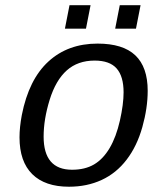

<svg xmlns="http://www.w3.org/2000/svg" viewBox="-20 -705 640 735"><path d="M244.1 9.8Q152.3 9.8 103.5 -38.3Q54.7 -86.4 54.7 -179.2Q54.7 -217.8 63.5 -264.6Q90.3 -400.9 165.3 -469.5Q240.2 -538.1 353.5 -538.1Q450.7 -538.1 498 -493.2Q545.4 -448.2 545.4 -357.4Q545.4 -291.5 524.9 -218.5Q504.4 -145.5 464.8 -93.8Q425.3 -42 369.1 -16.1Q313 9.8 244.1 9.8ZM453.1 -351.6Q453.1 -412.6 426.5 -442.9Q399.9 -473.1 342.3 -473.1Q277.8 -473.1 235.6 -435.5Q193.4 -397.9 170.2 -323.2Q147 -248.5 147 -182.1Q147 -55.2 255.9 -55.2Q305.2 -55.2 339.8 -75.4Q374.5 -95.7 399.7 -138.2Q424.8 -180.7 439 -243.4Q453.1 -306.2 453.1 -351.6ZM420.9 -595.2 438.5 -685.1H518.1L500.5 -595.2ZM228.5 -595.2 246.1 -685.1H326.7L309.1 -595.2Z"/></svg>

Font: Liberation Mono
Style: Italic
Weight: 400
Italic angle: -12°
Monospace: yes
Designer: Steve Matteson
Foundry: Ascender Corporation
Version: Version 2.1.5